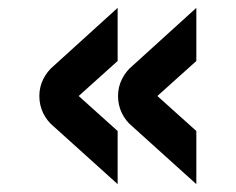

<svg xmlns="http://www.w3.org/2000/svg" viewBox="-20 -594 599 488"><path d="M279 -439 180 -350 279 -261V-126L116 -273Q99 -287 89.5 -307Q80 -327 80 -350Q80 -373 90 -393Q100 -413 117 -427L279 -574ZM317 -427 479 -574V-439L380 -350L479 -261V-126L316 -273Q299 -287 289.5 -307Q280 -327 280 -350Q280 -373 290 -393Q300 -413 317 -427Z"/></svg>

Font: SB Skate blade
Style: Regular
Weight: 400
Designer: Valerio Brotto (Silverblur_type)
Version: Version 1.003